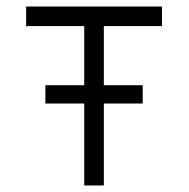

<svg xmlns="http://www.w3.org/2000/svg" viewBox="-20 -617 580 588"><path d="M60 -597H476V-537H298V-356H417V-300H298V-49H238V-300H119V-356H238V-537H60Z"/></svg>

Font: 3270 Nerd Font
Style: Regular
Weight: 400
Monospace: yes
Version: Version 3.0.1;Nerd Fonts 3.3.0